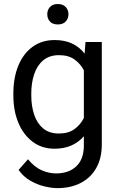

<svg xmlns="http://www.w3.org/2000/svg" viewBox="-20 -740 602 968"><path d="M47.4 -258.3V-268.6Q47.4 -349.1 72.8 -409.9Q98.1 -470.7 144.8 -504.4Q191.4 -538.1 255.9 -538.1Q306.2 -538.1 343.5 -520.5Q380.9 -502.9 406.7 -469.7L411.1 -528.3H493.2V-11.2Q493.2 58.6 464.8 107.9Q436.5 157.2 386 182.9Q335.4 208.5 269.5 208.5Q242.2 208.5 205.3 200Q168.5 191.4 133.1 171.1Q97.7 150.9 73.7 116.7L121.1 63Q154.3 103 190.7 118.7Q227.1 134.3 262.7 134.3Q326.7 134.3 364.7 98.4Q402.8 62.5 402.8 -6.8V-53.2Q377 -22.9 340.1 -6.6Q303.2 9.8 254.9 9.8Q191.4 9.8 144.8 -25.1Q98.1 -60.1 72.8 -120.6Q47.4 -181.2 47.4 -258.3ZM137.7 -268.6V-258.3Q137.7 -206.1 152.1 -162.4Q166.5 -118.7 197.3 -92.8Q228 -66.9 276.9 -66.9Q325.2 -66.9 355.2 -88.9Q385.3 -110.8 402.8 -145V-385.7Q385.7 -418.5 355.5 -440.2Q325.2 -461.9 277.8 -461.9Q228.5 -461.9 197.5 -435.5Q166.5 -409.2 152.1 -365.2Q137.7 -321.3 137.7 -268.6ZM218.3 -668Q218.3 -689.5 231.7 -704.6Q245.1 -719.7 271.5 -719.7Q297.4 -719.7 311.3 -704.6Q325.2 -689.5 325.2 -668Q325.2 -646.5 311.3 -631.6Q297.4 -616.7 271.5 -616.7Q245.1 -616.7 231.7 -631.6Q218.3 -646.5 218.3 -668Z"/></svg>

Font: Vazirmatn UI
Style: Regular
Weight: 400
Designer: Saber Rastikerdar
Foundry: Saber Rastikerdar
Version: Version 33.003